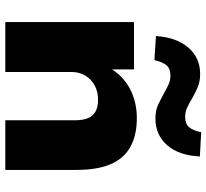

<svg xmlns="http://www.w3.org/2000/svg" viewBox="-48 -750 798 743"><g transform="rotate(90 351.5 -379.0)"><path d="M66 0V-498H249V-405H244Q274 -456 324.5 -482.5Q375 -509 438 -509Q503 -509 548 -484.5Q593 -460 615.5 -408.5Q638 -357 638 -275V0H446V-268Q446 -302 437 -321.5Q428 -341 410.5 -350Q393 -359 367 -359Q335 -359 310.5 -345.5Q286 -332 272.5 -308.5Q259 -285 259 -256V0ZM213 -577 120 -583Q125 -662 164.5 -708Q204 -754 267 -754Q297 -754 319.5 -744Q342 -734 363 -722Q381 -711 397.5 -703.5Q414 -696 432 -696Q460 -696 473 -711.5Q486 -727 492 -758L586 -753Q582 -672 542.5 -626.5Q503 -581 439 -581Q409 -581 387 -591Q365 -601 342 -614Q324 -624 308 -631.5Q292 -639 273 -639Q245 -639 232.5 -623Q220 -607 213 -577Z"/></g></svg>

Font: Nunito Sans 10pt SemiExpanded Black
Style: Regular
Weight: 900
Width: 6
Designer: Vernon Adams
Foundry: Vernon Adams
Version: Version 3.101;gftools[0.9.27]